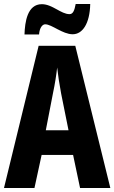

<svg xmlns="http://www.w3.org/2000/svg" viewBox="-20 -944 574 964"><path d="M103 -771H176C179 -807 194 -822 207 -822C240 -822 294 -772 345 -772C394 -772 431 -825 433 -924H360C354 -892 347 -873 329 -873C286 -873 243 -923 190 -923C117 -923 105 -833 103 -771ZM382 0H534L358 -714H174L0 0H153L189 -166H347ZM287 -474 324 -290H210L246 -476C256 -523 263 -569 267 -605C271 -568 278 -522 287 -474Z"/></svg>

Font: Noto Sans Oriya ExtCond Bold
Style: Bold
Weight: 700
Width: 2
Designer: Amélie Bonet and Sol Matas
Foundry: Google LLC
Version: Version 2.006